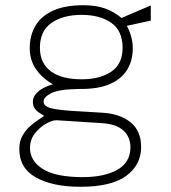

<svg xmlns="http://www.w3.org/2000/svg" viewBox="-20 -545 656 736"><path d="M288 171Q182.5 171 118.2 135.5Q54 100 54 26Q54 -3.5 66.2 -25Q78.5 -46.5 95.8 -61.8Q113 -77 128.2 -86.5Q143.5 -96 149 -101Q139.5 -107 129.5 -113.5Q119.5 -120 112.8 -129.8Q106 -139.5 106 -155Q106 -176 125.8 -193.5Q145.5 -211 183 -222Q143 -244 118.5 -279Q94 -314 94 -360Q94 -409.5 116.2 -446.8Q138.5 -484 184 -504.5Q229.5 -525 299 -525Q347 -525 381.5 -513Q416 -501 446 -476Q451 -478.5 466.8 -485.2Q482.5 -492 502 -500.2Q521.5 -508.5 537.2 -515.2Q553 -522 558 -524V-466L466 -446Q476.5 -427.5 482.8 -405Q489 -382.5 489 -360Q489 -313.5 467.8 -278.2Q446.5 -243 402.8 -223.5Q359 -204 292 -204Q289 -204 286.5 -204Q284 -204 281 -204Q204 -202.5 175.5 -187.5Q147 -172.5 147 -156Q147 -139.5 169.5 -132Q192 -124.5 254 -120Q276.5 -118.5 305.5 -117Q334.5 -115.5 371 -113Q438.5 -109.5 479.8 -76.8Q521 -44 521 19Q521 87 464 129Q407 171 288 171ZM297 134Q379.5 134 429.8 105.8Q480 77.5 480 19Q480 -19.5 453.2 -44.5Q426.5 -69.5 370 -73L198 -84Q182.5 -85 158 -71.8Q133.5 -58.5 114.2 -34.2Q95 -10 95 22Q95 72 144.5 103Q194 134 297 134ZM293 -241Q363.5 -241 406.8 -270.5Q450 -300 450 -362Q450 -426.5 406.8 -457.2Q363.5 -488 293 -488Q221 -488 177 -457Q133 -426 133 -362Q133 -303 174.5 -272Q216 -241 293 -241Z"/></svg>

Font: Public Sans Thin Thin
Style: Regular
Weight: 250
Version: Version 2.001